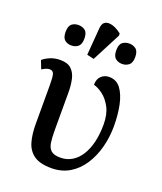

<svg xmlns="http://www.w3.org/2000/svg" viewBox="-149 -903 849 1008"><g transform="rotate(20 275.5 -399.0)"><path d="M259 10Q195 10 161.5 -13.5Q128 -37 115.5 -79.5Q103 -122 103 -181V-397Q103 -441 98 -458Q93 -475 74 -475Q65 -475 55 -471Q45 -467 32 -459L14 -505Q30 -519 55 -529.5Q80 -540 111 -540Q151 -540 172 -520.5Q193 -501 200.5 -468Q208 -435 208 -394V-183Q208 -143 212 -115Q216 -87 232 -72.5Q248 -58 284 -58Q320 -58 349 -75.5Q378 -93 398 -125Q418 -157 428.5 -201Q439 -245 439 -299Q439 -356 419 -393.5Q399 -431 371.5 -451.5Q344 -472 320 -478Q320 -510 338 -527Q356 -544 382 -544Q423 -544 447 -511.5Q471 -479 482 -426Q493 -373 493 -309Q493 -248 478 -191Q463 -134 433.5 -88.5Q404 -43 360 -16.5Q316 10 259 10ZM272 -605 233 -614 245 -766Q247 -790 258 -799.5Q269 -809 286 -808Q303 -807 321 -798.5Q339 -790 355 -777V-765ZM137 -631Q115 -631 100 -643.5Q85 -656 85 -688Q85 -721 100 -733Q115 -745 137 -745Q159 -745 174.5 -733Q190 -721 190 -688Q190 -656 174.5 -643.5Q159 -631 137 -631ZM421 -631Q399 -631 383.5 -643.5Q368 -656 368 -688Q368 -721 383.5 -733Q399 -745 421 -745Q442 -745 458 -733Q474 -721 474 -688Q474 -656 458 -643.5Q442 -631 421 -631Z"/></g></svg>

Font: ET Text
Style: Regular
Weight: 470
Designer: Monotype Design Team
Foundry: Monotype Imaging Inc.
Version: Version 2.009